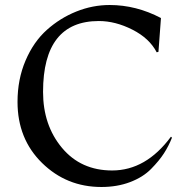

<svg xmlns="http://www.w3.org/2000/svg" viewBox="-20 -732 727 767"><path d="M667 -182Q654 -149 635 -119.5Q616 -90 583.5 -57Q551 -24 499.5 -4.5Q448 15 385 15Q246 15 148 -81Q50 -177 50 -325Q50 -415 82 -490Q114 -565 167 -612.5Q220 -660 285 -686Q350 -712 418 -712Q524 -712 623 -660L613 -525L606 -523Q577 -579 509 -613.5Q441 -648 375 -648Q152 -648 152 -365Q152 -232 227.5 -141.5Q303 -51 428 -51Q563 -51 663 -186Z"/></svg>

Font: Coconat
Style: Regular
Weight: 400
Designer: Sara Lavazza
Foundry: Collletttivo
Version: Version 1.000;Glyphs 3.2 (3217)